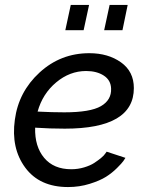

<svg xmlns="http://www.w3.org/2000/svg" viewBox="-20 -746 597 776"><path d="M340 -726 318 -624H244L266 -726ZM496 -726 475 -624H401L423 -726ZM268 -62Q295 -62 320 -69.5Q345 -77 361 -87.5Q377 -98 389 -108Q401 -118 406 -126L411 -133L487 -108Q484 -103 478.5 -95Q473 -87 453 -67Q433 -47 408.5 -31.5Q384 -16 342.5 -3Q301 10 255 10Q140 10 82 -68.5Q24 -147 40 -262Q55 -375 140 -453Q225 -531 341 -531Q417 -531 469 -494Q521 -457 521 -390Q521 -226 242 -226Q181 -226 122 -230Q120 -154 158.5 -108Q197 -62 268 -62ZM328 -459Q262 -459 207 -413Q152 -367 132 -295Q191 -292 240 -292Q345 -292 388 -317Q431 -342 429 -388Q428 -422 399.5 -440.5Q371 -459 328 -459Z"/></svg>

Font: Raleway-v4020 Medium
Style: Italic
Weight: 500
Italic angle: -12°
Designer: Matt McInerney, Pablo Impallari, Rodrigo Fuenzalida
Foundry: Matt McInerney, Pablo Impallari, Rodrigo Fuenzalida
Version: Version 4.020;PS 004.020;hotconv 1.0.88;makeotf.lib2.5.64775